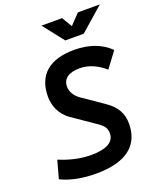

<svg xmlns="http://www.w3.org/2000/svg" viewBox="-163 -996 912 1105"><g transform="rotate(-20 293.0 -444.0)"><path d="M232.4 9.8C413.1 9.8 507.8 -60.5 507.8 -196.3C507.8 -256.3 484.9 -303.7 420.9 -347.7L294.4 -434.6C261.2 -457.5 245.1 -488.3 245.1 -517.6C245.1 -566.9 281.7 -592.8 350.1 -592.8C401.9 -592.8 454.1 -570.8 502 -528.8L572.8 -623.5C520.5 -675.8 445.8 -703.1 356 -703.1C203.6 -703.1 122.1 -633.8 122.1 -500.5C122.1 -448.2 143.6 -388.2 200.2 -349.1L341.3 -252C372.6 -230.5 385.3 -211.4 385.3 -182.1C385.3 -128.4 335.9 -100.6 241.7 -100.6C181.2 -100.6 115.2 -114.7 48.8 -142.6L18.6 -33.2C76.2 -4.9 149.4 9.8 232.4 9.8ZM326.7 -771.5H439.9L584.5 -898.4H450.2L390.6 -835.9L353.5 -898.4H227.1Z"/></g></svg>

Font: Cascadia Code SemiBold
Style: Italic
Weight: 600
Italic angle: -10°
Monospace: yes
Designer: Aaron Bell
Foundry: Saja Typeworks
Version: Version 2404.023